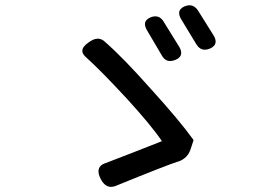

<svg xmlns="http://www.w3.org/2000/svg" viewBox="-20 -731 1040 730"><path d="M570.3 -668.9Q590.8 -668.9 603.5 -646.5L662.1 -551.8Q668.9 -540 668.9 -530.3Q668.9 -520.5 662.6 -513.7Q656.2 -506.8 646 -502.9Q635.7 -499 627 -499Q607.4 -499 595.7 -519.5L538.1 -617.2Q531.2 -629.9 531.2 -639.2Q531.2 -648.4 537.1 -654.8Q543 -661.1 552.2 -665Q561.5 -668.9 570.3 -668.9ZM700.2 -710.9Q720.7 -710.9 734.4 -688.5L793 -594.7Q799.8 -583 799.8 -573.2Q799.8 -563.5 793.5 -556.6Q787.1 -549.8 777.3 -545.9Q767.6 -542 758.8 -542Q739.3 -542 726.6 -562.5L668 -659.2Q661.1 -671.9 661.1 -681.2Q661.1 -690.4 667 -696.8Q672.9 -703.1 682.1 -707Q691.4 -710.9 700.2 -710.9ZM714.8 -200.2Q715.8 -199.2 715.8 -197.8Q715.8 -196.3 705.1 -165Q694.3 -129.9 659.2 -117.2Q659.2 -117.2 658.2 -117.2Q617.2 -104.5 418 -23.4Q409.2 -20.5 402.3 -20.5Q377.9 -20.5 362.3 -51.8Q354.5 -67.4 354.5 -79.1Q354.5 -99.6 375 -108.4Q482.4 -149.4 595.7 -194.3Q554.7 -254.9 460.9 -357.4Q363.3 -462.9 305.7 -514.6Q293 -526.4 293 -537.1Q293 -553.7 316.4 -569.3Q335.9 -584 351.6 -584Q367.2 -584 379.9 -571.3Q449.2 -510.7 554.7 -391.6Q662.1 -273.4 714.8 -200.2Z"/></svg>

Font: TaiwanPearl
Style: Regular
Weight: 400
Version: Version 2.102